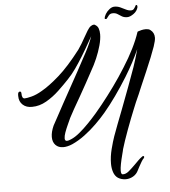

<svg xmlns="http://www.w3.org/2000/svg" viewBox="-68 -883 1089 1227"><g transform="rotate(-5 476.5 -269.5)"><path d="M689 283Q676 283 663 279.5Q650 276 639 269Q620 256 611.5 231Q603 206 603 176Q603 131 615.5 82.5Q628 34 639 3Q650 -28 666.5 -71Q683 -114 702 -163Q728 -232 755 -303.5Q782 -375 800 -427Q808 -450 817 -480Q826 -510 834 -539Q799 -459 743 -368Q706 -308 666.5 -252.5Q627 -197 589 -152Q562 -120 525.5 -84Q489 -48 448.5 -18Q408 12 368 30Q352 37 337 40.5Q322 44 309 44Q278 44 259.5 25Q241 6 241 -27Q241 -59 259 -99Q269 -117 289 -154Q309 -191 334 -237L440 -429Q475 -492 504.5 -548.5Q534 -605 548 -647Q544 -640 540 -633Q536 -626 532 -619Q502 -565 476 -523Q452 -484 427 -448.5Q402 -413 375 -385Q346 -354 307.5 -317.5Q269 -281 224.5 -255.5Q180 -230 133 -230Q96 -229 73 -250Q50 -271 50 -306V-312Q50 -329 58 -333Q60 -334 63 -334Q72 -334 72 -321Q72 -288 90 -288Q103 -288 134.5 -296Q166 -304 203 -326Q251 -353 315.5 -409.5Q380 -466 459 -569Q471 -586 482 -604.5Q493 -623 503 -641Q516 -664 528 -684Q540 -704 552 -712Q563 -719 571 -719Q577 -719 581 -715Q595 -707 600.5 -691Q606 -675 606 -654Q606 -623 595 -583Q584 -543 566.5 -502Q549 -461 528 -425Q510 -391 487.5 -350.5Q465 -310 443 -271Q418 -228 398 -192.5Q378 -157 369 -139Q360 -119 349 -95Q338 -71 330 -48.5Q322 -26 322 -11Q322 6 336 6Q345 6 363 -2Q389 -13 418.5 -37.5Q448 -62 477.5 -92.5Q507 -123 533 -153Q559 -183 576 -205Q617 -256 658.5 -313.5Q700 -371 736 -429Q773 -487 801 -543Q829 -599 845 -648L848 -651Q859 -655 872 -658Q885 -661 898 -661Q906 -661 914 -659.5Q922 -658 928 -653Q953 -635 953 -602Q953 -585 940 -546Q930 -517 914.5 -478.5Q899 -440 878 -391L840 -303Q836 -292 830 -279.5Q824 -267 819 -253Q807 -227 796 -201.5Q785 -176 779 -160Q769 -136 756 -102.5Q743 -69 729.5 -32.5Q716 4 705 36.5Q694 69 688 90Q687 96 685 103.5Q683 111 681 119Q671 157 666 183.5Q661 210 661 226Q661 250 672 250Q692 251 712.5 233.5Q733 216 755 194Q767 182 779 170Q791 158 804 149Q808 145 812 145Q818 145 818 151Q818 156 814 160Q808 165 799 180Q790 195 782 210Q774 225 770 233Q759 257 736.5 270Q714 283 689 283ZM652 -748Q644 -748 644 -751Q644 -764 654 -780.5Q664 -797 680 -809.5Q696 -822 712 -822Q732 -822 749.5 -814Q767 -806 783.5 -797.5Q800 -789 816 -789Q828 -789 834.5 -796.5Q841 -804 850 -821Q853 -821 856 -819.5Q859 -818 859 -807Q853 -781 829.5 -764.5Q806 -748 789 -748Q768 -748 754 -756.5Q740 -765 728 -773Q716 -781 698 -781Q680 -781 671 -768.5Q662 -756 656 -749Z"/></g></svg>

Font: Birthstone Bounce Medium
Style: Regular
Weight: 500
Designer: Robert E. Leuschke
Foundry: Rob Leuschke
Version: Version 1.010; ttfautohint (v1.8.3)